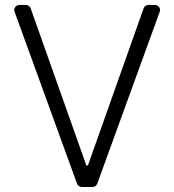

<svg xmlns="http://www.w3.org/2000/svg" viewBox="-20 -747 696 767"><path d="M287.6 -13.5 38.4 -699.6Q36.9 -704.5 36.9 -706.7Q36.9 -715.2 43 -721.2Q49 -727.3 57.5 -727.3H83.1Q89.5 -727.3 95 -723.4Q100.5 -719.5 102.6 -713.4L324.9 -86.3H331.3L553.6 -713.4Q555.8 -719.5 561.3 -723.4Q566.8 -727.3 573.2 -727.3H598.4Q607.2 -727.3 613.3 -721.2Q619.3 -715.2 619.3 -706.7Q619.3 -704.5 617.9 -699.6L368.6 -13.5Q366.5 -7.5 361.2 -3.7Q355.8 0 349.1 0H307.2Q300.4 0 295.1 -3.7Q289.8 -7.5 287.6 -13.5Z"/></svg>

Font: DeltaSans Light
Style: Regular
Weight: 300
Designer: Rasmus Andersson
Foundry: rsms
Version: Version 3.012